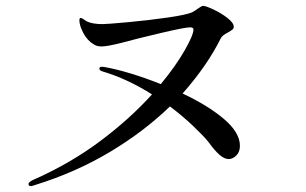

<svg xmlns="http://www.w3.org/2000/svg" viewBox="-20 -682 1040 653"><path d="M796 -186Q796 -165 783.5 -153Q771 -141 758 -141Q743 -141 726.5 -155.5Q710 -170 689 -199Q673 -219 638 -252.5Q603 -286 558 -320Q469 -234 353.5 -165Q238 -96 100 -53Q88 -49 86 -49Q77 -49 77 -56Q77 -64 99 -73Q222 -128 322 -203Q422 -278 497 -361Q413 -414 329 -439Q318 -442 318 -449Q318 -455 327 -455L336 -454Q418 -439 527 -396Q578 -458 608 -510.5Q638 -563 638 -582Q638 -589 626 -589Q609 -589 526 -569.5Q443 -550 392 -536Q344 -524 326 -524Q309 -524 299 -531Q277 -544 263.5 -569.5Q250 -595 250 -613Q250 -621 255 -621Q258 -621 265 -616Q272 -611 278 -608Q297 -600 329 -600Q344 -600 415 -606.5Q486 -613 551.5 -622.5Q617 -632 635 -641Q644 -646 655 -654Q666 -662 671 -662Q680 -662 706.5 -649.5Q733 -637 754 -620.5Q775 -604 775 -591Q775 -585 770 -581Q765 -577 756 -572Q736 -562 731 -552Q685 -459 601 -364Q688 -323 742 -277Q796 -231 796 -186Z"/></svg>

Font: Shippori Mincho Medium
Style: Regular
Weight: 500
Designer: FONTDASU
Foundry: FONTDASU / Google Inc. / but / Adobe
Version: Version 3.110; ttfautohint (v1.8.3)